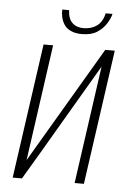

<svg xmlns="http://www.w3.org/2000/svg" viewBox="-48 -664 478 701"><g transform="rotate(5 190.5 -313.5)"><path d="M25 0 95 -494H130L70 -68L321 -494H356L286 0H252L313 -432Q249 -324 186.5 -216.5Q124 -109 59 0ZM231 -544Q206 -544 189.5 -552Q173 -560 165 -573Q157 -586 154 -600.5Q151 -615 152 -627H177Q178 -596 193.5 -581Q209 -566 235 -566Q263 -566 283.5 -580.5Q304 -595 311 -627H336Q332 -610 319.5 -590.5Q307 -571 286 -557.5Q265 -544 231 -544Z"/></g></svg>

Font: Alumni Sans ExtraLight
Style: Italic
Weight: 250
Italic angle: -8°
Version: Version 1.016